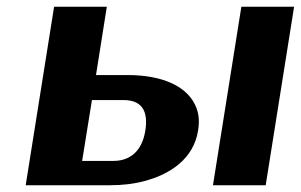

<svg xmlns="http://www.w3.org/2000/svg" viewBox="-20 -548 890 568"><path d="M56 0H305C342 0 376 -4 406 -12C483 -32 553 -78 566 -162C570 -187 569 -208 561 -229C537 -292 462 -326 357 -326H264L296 -528H140ZM223 -72 252 -252H345C394 -252 420 -226 410 -162C400 -99 363 -72 316 -72ZM610 0H766L850 -528H694Z"/></svg>

Font: Aerodynamic
Style: BdObl
Weight: 500
Designer: Google
Version: Version 2.000980; 2014